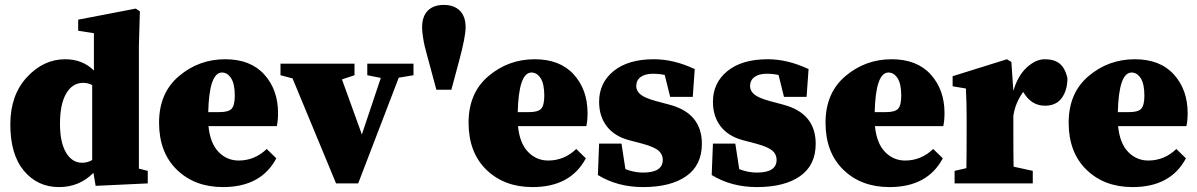

<svg xmlns="http://www.w3.org/2000/svg" viewBox="-20 -746 4871 781"><path d="M355 -95V-400Q338 -409 318 -409Q275 -409 249.5 -366Q224 -323 224 -242Q224 -167 248.5 -125.5Q273 -84 314 -84Q336 -84 355 -95ZM545 -60 581 -51V0L369 10L360 -43Q303 15 220 15Q133 15 77.5 -51Q22 -117 22 -240Q22 -359 89.5 -432Q157 -505 245 -505Q316 -505 362 -459V-611L298 -621V-666L532 -711L549 -700L545 -561Z M827 -290H874Q910 -290 922.5 -304Q935 -318 935 -357Q935 -405 920 -428Q905 -451 883 -451Q831 -451 827 -290ZM1065 -140 1104 -102Q1042 15 887 15Q772 15 699.5 -55.5Q627 -126 627 -247Q627 -368 708 -436.5Q789 -505 896 -505Q999 -505 1055 -443Q1111 -381 1111 -286Q1111 -255 1106 -233H828Q835 -163 869 -128Q903 -93 951 -93Q1016 -93 1065 -140Z M1662 -487V-440L1602 -430L1437 0H1347L1170 -427L1121 -440V-487H1422V-440L1371 -423L1452 -199L1529 -429L1474 -440V-487Z M1874 -635Q1874 -597 1848 -500L1816 -381H1755L1723 -500Q1722 -503 1716.5 -523.5Q1711 -544 1707.5 -558.5Q1704 -573 1700.5 -595.5Q1697 -618 1697 -635Q1697 -679 1720 -702.5Q1743 -726 1785 -726Q1827 -726 1850.5 -702.5Q1874 -679 1874 -635Z M2086 -290H2133Q2169 -290 2181.5 -304Q2194 -318 2194 -357Q2194 -405 2179 -428Q2164 -451 2142 -451Q2090 -451 2086 -290ZM2324 -140 2363 -102Q2301 15 2146 15Q2031 15 1958.5 -55.5Q1886 -126 1886 -247Q1886 -368 1967 -436.5Q2048 -505 2155 -505Q2258 -505 2314 -443Q2370 -381 2370 -286Q2370 -255 2365 -233H2087Q2094 -163 2128 -128Q2162 -93 2210 -93Q2275 -93 2324 -140Z M2648 -335 2704 -320Q2835 -285 2835 -161Q2835 -74 2771.5 -29.5Q2708 15 2596 15Q2492 15 2412 -34L2417 -162H2508L2524 -58Q2560 -44 2596 -44Q2676 -44 2676 -96Q2676 -118 2659 -133Q2642 -148 2595 -161L2538 -176Q2479 -192 2448 -232.5Q2417 -273 2417 -332Q2417 -409 2476 -457Q2535 -505 2640 -505Q2721 -505 2806 -465L2798 -352H2706L2684 -441Q2662 -446 2635 -446Q2605 -446 2586.5 -433Q2568 -420 2568 -395Q2568 -377 2584.5 -362.5Q2601 -348 2648 -335Z M3111 -335 3167 -320Q3298 -285 3298 -161Q3298 -74 3234.5 -29.5Q3171 15 3059 15Q2955 15 2875 -34L2880 -162H2971L2987 -58Q3023 -44 3059 -44Q3139 -44 3139 -96Q3139 -118 3122 -133Q3105 -148 3058 -161L3001 -176Q2942 -192 2911 -232.5Q2880 -273 2880 -332Q2880 -409 2939 -457Q2998 -505 3103 -505Q3184 -505 3269 -465L3261 -352H3169L3147 -441Q3125 -446 3098 -446Q3068 -446 3049.5 -433Q3031 -420 3031 -395Q3031 -377 3047.5 -362.5Q3064 -348 3111 -335Z M3538 -290H3585Q3621 -290 3633.5 -304Q3646 -318 3646 -357Q3646 -405 3631 -428Q3616 -451 3594 -451Q3542 -451 3538 -290ZM3776 -140 3815 -102Q3753 15 3598 15Q3483 15 3410.5 -55.5Q3338 -126 3338 -247Q3338 -368 3419 -436.5Q3500 -505 3607 -505Q3710 -505 3766 -443Q3822 -381 3822 -286Q3822 -255 3817 -233H3539Q3546 -163 3580 -128Q3614 -93 3662 -93Q3727 -93 3776 -140Z M4094 -494 4102 -376Q4120 -438 4156.5 -471.5Q4193 -505 4230 -505Q4268 -505 4290 -487.5Q4312 -470 4322 -429Q4322 -379 4299 -347.5Q4276 -316 4231 -316Q4176 -316 4144 -369L4142 -372Q4110 -328 4102 -275V-210Q4102 -115 4103 -68L4181 -51V0H3863V-51L3911 -62Q3912 -110 3912 -210V-275Q3912 -326 3909 -386L3855 -395V-436L4076 -505Z M4527 -290H4574Q4610 -290 4622.5 -304Q4635 -318 4635 -357Q4635 -405 4620 -428Q4605 -451 4583 -451Q4531 -451 4527 -290ZM4765 -140 4804 -102Q4742 15 4587 15Q4472 15 4399.5 -55.5Q4327 -126 4327 -247Q4327 -368 4408 -436.5Q4489 -505 4596 -505Q4699 -505 4755 -443Q4811 -381 4811 -286Q4811 -255 4806 -233H4528Q4535 -163 4569 -128Q4603 -93 4651 -93Q4716 -93 4765 -140Z"/></svg>

Font: TypoPRO Source Serif Pro
Style: Regular
Weight: 900
Designer: Frank Grießhammer
Foundry: Adobe Systems Incorporated
Version: Version 1.017;PS 1.0;hotconv 1.0.79;makeotf.lib2.5.61930